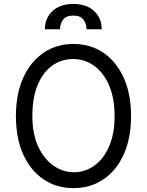

<svg xmlns="http://www.w3.org/2000/svg" viewBox="-20 -965 762 995"><path d="M659.1 -363.6Q659.1 -247.9 620.9 -164.1Q582.7 -80.3 515.4 -35.2Q448.2 9.9 360.8 9.9Q273.4 9.9 206.1 -35.2Q138.8 -80.3 100.7 -164.1Q62.5 -247.9 62.5 -363.6Q62.5 -478.7 100.7 -562.5Q138.8 -646.3 206.1 -691.8Q273.4 -737.2 360.8 -737.2Q448.2 -737.2 515.4 -691.8Q582.7 -646.3 620.9 -562.5Q659.1 -478.7 659.1 -363.6ZM573.9 -363.6Q573.9 -454.5 546 -520.8Q518.1 -587 469.3 -623Q420.5 -659.1 358 -659.1Q299 -659.1 251.4 -625.5Q203.8 -592 175.8 -526.1Q147.7 -460.2 147.7 -363.6Q147.7 -271.3 177.7 -206.1Q207.7 -141 256.9 -106.7Q306.1 -72.4 363.6 -72.4Q421.2 -72.4 468.9 -106.7Q516.7 -141 545.3 -206.1Q573.9 -271.3 573.9 -363.6ZM507.1 -813.2H428.3Q428.3 -841.6 412.6 -862.9Q397 -884.2 360.1 -884.2Q322.1 -884.2 306.6 -862.9Q291.2 -841.6 291.2 -813.2H212.7Q212.7 -871.1 252.3 -907.8Q291.9 -944.6 360.1 -944.6Q428.3 -944.6 467.7 -907.8Q507.1 -871.1 507.1 -813.2Z"/></svg>

Font: Interface
Style: Regular
Weight: 400
Designer: Rasmus Andersson
Foundry: rsms
Version: Version 1.8